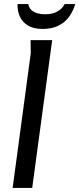

<svg xmlns="http://www.w3.org/2000/svg" viewBox="-20 -922 389 942"><path d="M130 -725H236L138 0H42L131 -661ZM349 -902Q339 -868 319.5 -840.5Q300 -813 267.5 -796.5Q235 -780 189 -780Q145 -780 117.5 -796.5Q90 -813 77.5 -840.5Q65 -868 66 -902H119Q122 -879 143.5 -865.5Q165 -852 201 -852Q237 -852 261.5 -865.5Q286 -879 297 -902Z"/></svg>

Font: Rosario Medium
Style: Italic
Weight: 500
Italic angle: -8.05°
Version: Version 1.201